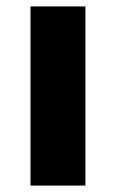

<svg xmlns="http://www.w3.org/2000/svg" viewBox="-20 -578 361 598"><path d="M246 -558V0H75V-558Z"/></svg>

Font: Poppins A&M
Style: Bold-A&M
Weight: 700
Designer: Ninad Kale (Devanagari), Jonny Pinhorn (Latin)
Foundry: Indian Type Foundry
Version: 4.004